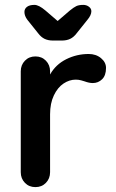

<svg xmlns="http://www.w3.org/2000/svg" viewBox="-20 -766 474 786"><path d="M414 -488Q414 -457 398 -441.5Q382 -426 360 -426Q345 -426 326 -433Q323 -434 312.5 -437Q302 -440 290 -440Q264 -440 240 -424Q216 -408 200.5 -375.5Q185 -343 185 -298V-61Q185 -35 168 -17.5Q151 0 125 0Q99 0 82 -17.5Q65 -35 65 -61V-474Q65 -500 82 -517.5Q99 -535 125 -535Q151 -535 168 -517.5Q185 -500 185 -474V-461Q208 -502 251 -523.5Q294 -545 343 -545Q373 -545 393.5 -528Q414 -511 414 -488ZM354 -720Q354 -704 338 -685L294 -630Q282 -614 267.5 -607Q253 -600 233 -600H197Q177 -600 162.5 -607Q148 -614 136 -630L92 -685Q80 -701 80 -717Q80 -730 90.5 -738Q101 -746 121 -746Q139 -746 166 -723L216 -680L266 -723Q282 -736 292.5 -741Q303 -746 321 -746Q334 -746 344 -738.5Q354 -731 354 -720Z"/></svg>

Font: Quicksand
Style: Bold
Weight: 700
Version: Version 3.000